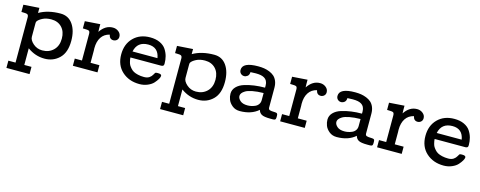

<svg xmlns="http://www.w3.org/2000/svg" viewBox="-30 -1113 4854 1942"><g transform="rotate(15 2397.0 -142.5)"><path d="M42 119.1H117.2V-356.9Q116.2 -378.9 104.5 -385Q92.8 -391.1 53.2 -391.1H42V-466.8L207 -478V-424.8Q298.8 -478 430.2 -478Q512.2 -478 558.6 -412.1Q605 -346.2 605 -238.8Q605 -116.7 542.5 -55.9Q480 4.9 389.2 4.9Q291 4.9 209 -55.2V119.1H284.2V194.8H42ZM209 -175.8Q209 -140.6 249.5 -105.2Q290 -69.8 345.2 -69.8Q416 -69.8 461.4 -114.5Q506.8 -159.2 506.8 -235.8Q506.8 -310.1 465.3 -353.5Q423.8 -397 355 -397Q301.8 -397 263.9 -377.4Q226.1 -357.9 212.9 -336.9Q209 -331.1 209 -315.9Z M685.5 0V-75.2H760.7V-352.1Q760.7 -377.9 749.8 -384.5Q738.8 -391.1 694.3 -391.1H685.5V-466.8L844.7 -478V-433.1L845.7 -397.9Q898.9 -478 977.5 -478H978.5Q1012.7 -478 1038.6 -457Q1064.5 -436 1064.5 -404.8Q1064.5 -382.8 1049.6 -368.9Q1034.7 -355 1013.7 -355Q973.6 -355 964.4 -400.9Q908.2 -387.7 878.9 -342.8Q849.6 -297.9 849.6 -227.1Q849.6 -224.1 850.1 -216.1Q850.6 -208 850.6 -205.1V-75.2H943.4V0Z M1127.9 -238.8Q1127.9 -346.7 1194.1 -413.3Q1260.3 -480 1368.2 -480Q1427.2 -480 1470.2 -460Q1513.2 -439.9 1535.2 -406.5Q1557.1 -373 1566.7 -336.9Q1576.2 -300.8 1576.2 -261.2Q1576.2 -244.1 1569.6 -238.5Q1563 -232.9 1548.3 -231.9H1226.1Q1227.1 -218.8 1228 -211.4Q1229 -204.1 1233.6 -185.5Q1238.3 -167 1245.1 -155Q1252 -143.1 1266.1 -126.5Q1280.3 -109.9 1298.3 -99.9Q1316.4 -89.8 1345.2 -83Q1374 -76.2 1409.2 -76.2Q1443.4 -76.2 1464.4 -90.6Q1485.4 -105 1495.8 -125Q1506.3 -145 1508.3 -146Q1514.2 -150.9 1529.3 -150.9H1538.1Q1574.2 -150.9 1574.2 -131.8Q1574.2 -118.7 1562.3 -97.9Q1550.3 -77.1 1528.8 -53Q1507.3 -28.8 1467.8 -12Q1428.2 4.9 1382.3 4.9Q1272.5 4.9 1200.2 -60.5Q1127.9 -126 1127.9 -238.8ZM1231 -295.9H1492.2Q1474.1 -404.8 1368.2 -404.8Q1253.9 -404.8 1231 -295.9Z M1650.9 119.1H1726.1V-356.9Q1725.1 -378.9 1713.4 -385Q1701.7 -391.1 1662.1 -391.1H1650.9V-466.8L1815.9 -478V-424.8Q1907.7 -478 2039.1 -478Q2121.1 -478 2167.5 -412.1Q2213.9 -346.2 2213.9 -238.8Q2213.9 -116.7 2151.4 -55.9Q2088.9 4.9 1998 4.9Q1899.9 4.9 1817.9 -55.2V119.1H1893.1V194.8H1650.9ZM1817.9 -175.8Q1817.9 -140.6 1858.4 -105.2Q1898.9 -69.8 1954.1 -69.8Q2024.9 -69.8 2070.3 -114.5Q2115.7 -159.2 2115.7 -235.8Q2115.7 -310.1 2074.2 -353.5Q2032.7 -397 1963.9 -397Q1910.6 -397 1872.8 -377.4Q1835 -357.9 1821.8 -336.9Q1817.9 -331.1 1817.9 -315.9Z M2298.3 -140.1Q2298.3 -182.1 2328.4 -213.1Q2358.4 -244.1 2408.4 -259.5Q2458.5 -274.9 2510.5 -282Q2562.5 -289.1 2620.6 -289.1V-312Q2620.6 -365.2 2580.6 -388.2Q2552.7 -404.8 2494.6 -404.8Q2493.2 -404.8 2491.2 -404.8Q2465.3 -404.8 2437.5 -402.8Q2436.5 -373 2419.9 -360.1Q2403.3 -347.2 2385.3 -347.2Q2364.3 -347.2 2349.4 -361.6Q2334.5 -376 2334.5 -398.9Q2334.5 -480 2499.5 -480Q2532.7 -480 2561 -475.6Q2589.4 -471.2 2617.9 -459.7Q2646.5 -448.2 2667 -430.2Q2687.5 -412.1 2700 -382.1Q2712.4 -352.1 2712.4 -313V-104Q2713.4 -86.9 2725.8 -81.5Q2738.3 -76.2 2781.2 -75.2Q2796.4 -75.2 2803.5 -69.6Q2810.5 -64 2810.5 -46.9V-29.8Q2810.5 -11.7 2804 -5.9Q2797.4 0 2781.2 0H2753.4Q2685.5 0 2660.4 -14.9Q2635.3 -29.8 2628.4 -59.1Q2554.2 5.9 2433.6 5.9Q2386.7 5.9 2354.5 -20.5Q2322.3 -46.9 2310.3 -78.6Q2298.3 -110.4 2298.3 -140.1ZM2391.6 -142.1Q2391.6 -116.2 2417.5 -93Q2443.4 -69.8 2493.7 -69.8Q2512.7 -69.8 2531.5 -73.5Q2550.3 -77.1 2571.8 -86.2Q2593.3 -95.2 2606.9 -114Q2620.6 -132.8 2620.6 -159.2V-232.9Q2553.7 -231.9 2505.6 -222.4Q2457.5 -212.9 2434.6 -199Q2411.6 -185.1 2401.6 -171.1Q2391.6 -157.2 2391.6 -142.1Z M2856 0V-75.2H2931.2V-352.1Q2931.2 -377.9 2920.2 -384.5Q2909.2 -391.1 2864.7 -391.1H2856V-466.8L3015.1 -478V-433.1L3016.1 -397.9Q3069.3 -478 3147.9 -478H3148.9Q3183.1 -478 3209 -457Q3234.9 -436 3234.9 -404.8Q3234.9 -382.8 3220 -368.9Q3205.1 -355 3184.1 -355Q3144 -355 3134.8 -400.9Q3078.6 -387.7 3049.3 -342.8Q3020 -297.9 3020 -227.1Q3020 -224.1 3020.5 -216.1Q3021 -208 3021 -205.1V-75.2H3113.8V0Z M3313.5 -140.1Q3313.5 -182.1 3343.5 -213.1Q3373.5 -244.1 3423.6 -259.5Q3473.6 -274.9 3525.6 -282Q3577.6 -289.1 3635.7 -289.1V-312Q3635.7 -365.2 3595.7 -388.2Q3567.9 -404.8 3509.8 -404.8Q3508.3 -404.8 3506.3 -404.8Q3480.5 -404.8 3452.6 -402.8Q3451.7 -373 3435.1 -360.1Q3418.5 -347.2 3400.4 -347.2Q3379.4 -347.2 3364.5 -361.6Q3349.6 -376 3349.6 -398.9Q3349.6 -480 3514.6 -480Q3547.9 -480 3576.2 -475.6Q3604.5 -471.2 3633.1 -459.7Q3661.6 -448.2 3682.1 -430.2Q3702.6 -412.1 3715.1 -382.1Q3727.5 -352.1 3727.5 -313V-104Q3728.5 -86.9 3741 -81.5Q3753.4 -76.2 3796.4 -75.2Q3811.5 -75.2 3818.6 -69.6Q3825.7 -64 3825.7 -46.9V-29.8Q3825.7 -11.7 3819.1 -5.9Q3812.5 0 3796.4 0H3768.6Q3700.7 0 3675.5 -14.9Q3650.4 -29.8 3643.6 -59.1Q3569.3 5.9 3448.7 5.9Q3401.9 5.9 3369.6 -20.5Q3337.4 -46.9 3325.4 -78.6Q3313.5 -110.4 3313.5 -140.1ZM3406.7 -142.1Q3406.7 -116.2 3432.6 -93Q3458.5 -69.8 3508.8 -69.8Q3527.8 -69.8 3546.6 -73.5Q3565.4 -77.1 3586.9 -86.2Q3608.4 -95.2 3622.1 -114Q3635.7 -132.8 3635.7 -159.2V-232.9Q3568.8 -231.9 3520.8 -222.4Q3472.7 -212.9 3449.7 -199Q3426.8 -185.1 3416.7 -171.1Q3406.7 -157.2 3406.7 -142.1Z M3871.1 0V-75.2H3946.3V-352.1Q3946.3 -377.9 3935.3 -384.5Q3924.3 -391.1 3879.9 -391.1H3871.1V-466.8L4030.3 -478V-433.1L4031.2 -397.9Q4084.5 -478 4163.1 -478H4164.1Q4198.2 -478 4224.1 -457Q4250 -436 4250 -404.8Q4250 -382.8 4235.1 -368.9Q4220.2 -355 4199.2 -355Q4159.2 -355 4149.9 -400.9Q4093.8 -387.7 4064.5 -342.8Q4035.2 -297.9 4035.2 -227.1Q4035.2 -224.1 4035.6 -216.1Q4036.1 -208 4036.1 -205.1V-75.2H4128.9V0Z M4313.5 -238.8Q4313.5 -346.7 4379.6 -413.3Q4445.8 -480 4553.7 -480Q4612.8 -480 4655.8 -460Q4698.7 -439.9 4720.7 -406.5Q4742.7 -373 4752.2 -336.9Q4761.7 -300.8 4761.7 -261.2Q4761.7 -244.1 4755.1 -238.5Q4748.5 -232.9 4733.9 -231.9H4411.6Q4412.6 -218.8 4413.6 -211.4Q4414.6 -204.1 4419.2 -185.5Q4423.8 -167 4430.7 -155Q4437.5 -143.1 4451.7 -126.5Q4465.8 -109.9 4483.9 -99.9Q4502 -89.8 4530.8 -83Q4559.6 -76.2 4594.7 -76.2Q4628.9 -76.2 4649.9 -90.6Q4670.9 -105 4681.4 -125Q4691.9 -145 4693.8 -146Q4699.7 -150.9 4714.8 -150.9H4723.6Q4759.8 -150.9 4759.8 -131.8Q4759.8 -118.7 4747.8 -97.9Q4735.8 -77.1 4714.4 -53Q4692.9 -28.8 4653.3 -12Q4613.8 4.9 4567.9 4.9Q4458 4.9 4385.7 -60.5Q4313.5 -126 4313.5 -238.8ZM4416.5 -295.9H4677.7Q4659.7 -404.8 4553.7 -404.8Q4439.5 -404.8 4416.5 -295.9Z"/></g></svg>

Font: CMU Concrete
Style: Bold
Weight: 700
Version: Version 0.7.0